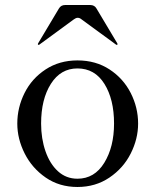

<svg xmlns="http://www.w3.org/2000/svg" viewBox="-20 -732 619 766"><path d="M49 -239Q49 -303 78 -361Q107 -419 162 -455Q217 -491 289 -491Q362 -491 417 -455Q472 -419 501.5 -361Q531 -303 531 -239Q531 -178 501.5 -119.5Q472 -61 416.5 -23.5Q361 14 289 14Q217 14 162.5 -23.5Q108 -61 78.5 -119.5Q49 -178 49 -239ZM435 -239Q435 -336 396.5 -397.5Q358 -459 289 -459Q222 -459 183 -397.5Q144 -336 144 -239Q144 -179 161.5 -128.5Q179 -78 211.5 -48.5Q244 -19 289 -19Q357 -19 396 -82.5Q435 -146 435 -239ZM131 -556 132 -559 215 -698Q223 -712 240 -712H340Q357 -712 365 -698L448 -559L449 -556Q449 -553 446 -553Q444 -553 443 -554L305 -655Q298 -661 290 -661Q283 -661 275 -655L137 -554Q136 -553 134 -553Q131 -553 131 -556Z"/></svg>

Font: Shippori Mincho B1 Medium
Style: Regular
Weight: 500
Designer: FONTDASU
Foundry: FONTDASU / Google Inc. / but / Adobe
Version: Version 3.110; ttfautohint (v1.8.3)